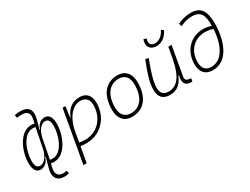

<svg xmlns="http://www.w3.org/2000/svg" viewBox="-77 -1445 3084 2372"><g transform="rotate(-30 1465.0 -259.0)"><path d="M325.7 232.4C354 232.4 371.6 227.5 390.1 220.7L380.4 179.7C367.7 185.1 346.7 187.5 330.1 187.5C259.8 187.5 225.6 144 245.6 59.6L258.8 4.4C268.1 6.8 286.1 9.8 304.2 9.8C470.7 9.8 566.9 -220.7 566.9 -382.8C566.9 -473.6 536.6 -527.3 472.7 -527.3C422.4 -527.3 370.6 -494.1 351.1 -421.9H343.3V-423.3C350.1 -447.3 374 -532.2 380.9 -559.6C410.6 -678.2 366.7 -742.2 246.1 -742.2C225.1 -742.2 195.8 -740.2 168.5 -733.4L178.7 -690.4C194.8 -694.8 217.3 -697.3 239.3 -697.3C326.7 -697.3 358.9 -658.7 338.9 -569.3L328.6 -522.5C315.4 -524.9 298.8 -527.3 281.7 -527.3C115.2 -527.3 19 -297.9 19 -135.3C19 -43.9 49.3 9.8 112.8 9.8C163.6 9.8 215.3 -24.4 234.9 -96.7H242.2L241.2 -92.3L240.2 -86.4L203.6 49.8C172.4 165.5 221.7 232.4 325.7 232.4ZM318.4 -477.5 260.7 -189.9V-190.4C235.8 -86.9 183.6 -35.2 129.4 -35.2C84.5 -35.2 65.9 -70.3 65.9 -138.2C65.9 -273.9 140.1 -482.4 279.8 -482.4C291 -482.4 304.7 -481 318.4 -477.5ZM269.5 -40 326.2 -332.5 325.7 -328.1C350.1 -431.6 402.3 -482.4 456.5 -482.4C501.5 -482.4 520 -447.3 520 -379.9C520 -244.6 445.8 -35.2 306.2 -35.2C294.4 -35.2 280.3 -36.6 269.5 -40Z M642.1 224.6 680.7 5.4C709 8.3 737.3 9.8 765.6 9.8C968.3 9.8 1121.1 -149.9 1121.1 -361.3C1121.1 -467.3 1066.4 -527.3 971.7 -527.3C858.4 -527.3 788.6 -460.9 753.4 -365.7H746.1L748 -375.5L766.6 -517.6H726.6L635.3 -1.5L634.3 -0.5C634.8 -0.5 634.8 -0.5 635.3 -0.5L595.2 224.6ZM689.5 -42.5 718.3 -208C761.7 -399.9 864.7 -482.4 957 -482.4C1031.2 -482.4 1074.2 -436.5 1074.2 -356.4C1074.2 -173.3 945.8 -35.2 776.4 -35.2C741.2 -35.2 710.4 -38.1 689.5 -42.5Z M1417 9.8C1586.9 9.8 1687.5 -114.7 1687.5 -325.2C1687.5 -452.6 1622.1 -527.3 1511.7 -527.3C1342.3 -527.3 1241.7 -400.9 1241.7 -187.5C1241.7 -63.5 1307.1 9.8 1417 9.8ZM1426.8 -35.2C1339.8 -35.2 1288.6 -94.2 1288.6 -193.8C1288.6 -375 1369.6 -482.4 1505.9 -482.4C1591.3 -482.4 1640.6 -423.3 1640.6 -323.7C1640.6 -142.1 1561 -35.2 1426.8 -35.2Z M1959.5 10.3C2073.2 10.3 2126 -59.6 2164.6 -147H2173.8C2149.4 -54.7 2166 4.9 2271.5 4.9H2276.9L2285.2 -40L2276.4 -40.5C2219.2 -43.9 2200.7 -62 2208.5 -106.9L2281.2 -517.6H2234.9L2206.1 -358.4C2164.6 -134.8 2085 -34.7 1964.4 -34.7C1893.1 -34.7 1855.5 -73.2 1855.5 -147.5C1855.5 -234.4 1890.1 -345.2 1955.6 -518.1L1911.1 -527.3C1848.6 -368.7 1808.6 -254.4 1808.6 -145C1808.6 -43 1860.4 10.3 1959.5 10.3ZM2117.2 -595.7C2181.2 -595.7 2254.9 -638.2 2291 -723.1L2258.3 -744.1C2230 -675.8 2170.9 -635.7 2117.7 -635.7C2069.8 -635.7 2045.9 -659.7 2045.9 -698.2C2045.9 -710.4 2048.8 -724.6 2053.7 -740.2L2014.6 -751.5C2006.8 -731 2002.9 -711.9 2002.9 -693.8C2002.9 -636.2 2043.9 -595.7 2117.2 -595.7Z M2571.3 9.8C2793.5 9.8 2876.5 -252.9 2876.5 -478.5C2876.5 -668.9 2817.4 -742.2 2678.2 -742.2C2604 -742.2 2541 -721.7 2490.7 -695.8L2505.4 -654.8C2550.8 -679.2 2606.4 -697.3 2670.9 -697.3C2800.8 -697.3 2829.6 -623.5 2829.6 -478C2829.6 -476.1 2829.6 -474.1 2829.6 -472.2C2789.6 -485.8 2749.5 -492.2 2711.9 -492.2C2532.7 -492.2 2405.8 -354 2405.8 -168.9C2405.8 -54.2 2461.9 9.8 2571.3 9.8ZM2828.1 -428.7C2816.9 -209.5 2729.5 -35.2 2573.7 -35.2C2487.8 -35.2 2452.6 -88.4 2452.6 -171.9C2452.6 -332 2557.6 -447.8 2715.3 -447.8C2751.5 -447.8 2789.6 -441.4 2828.1 -428.7Z"/></g></svg>

Font: Cascadia Code PL ExtraLight
Style: Italic
Weight: 200
Italic angle: -10°
Monospace: yes
Designer: Aaron Bell
Foundry: Saja Typeworks
Version: Version 2404.023